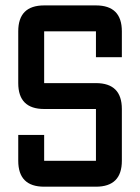

<svg xmlns="http://www.w3.org/2000/svg" viewBox="-20 -704 528 724"><path d="M48.8 -195.3H146.5V-97.7H341.8V-293H146.5Q48.8 -293 48.8 -390.6V-585.9Q48.8 -683.6 146.5 -683.6H341.8Q439.5 -683.6 439.5 -585.9V-488.3H341.8V-585.9H146.5V-390.6H341.8Q439.5 -390.6 439.5 -293V-97.7Q439.5 0 341.8 0H146.5Q48.8 0 48.8 -97.7Z"/></svg>

Font: BabelStone Runic Beowulf
Style: Regular
Weight: 400
Designer: Andrew West
Foundry: BabelStone
Version: Version 7.004;November 9, 2023